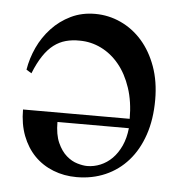

<svg xmlns="http://www.w3.org/2000/svg" viewBox="-42 -503 527 556"><g transform="rotate(5 222.0 -225.0)"><path d="M407.7 -230Q407.7 -172.9 392.3 -127.9Q377 -83 349.4 -51.8Q321.8 -20.5 283.7 -3.9Q245.6 12.7 200.2 12.7Q163.6 12.7 132.1 0.2Q100.6 -12.2 77.6 -35.6Q54.7 -59.1 41.7 -92.8Q28.8 -126.5 28.8 -168.9H338.9Q338.9 -218.8 325.7 -258.3Q312.5 -297.9 290 -325.2Q267.6 -352.5 237.8 -367.2Q208 -381.8 175.3 -381.8Q153.8 -382.3 135 -377.2Q116.2 -372.1 100.1 -359.9Q84 -347.7 70.1 -326.9Q56.2 -306.2 43.9 -275.4L28.8 -284.7Q34.2 -317.9 48.8 -349.6Q63.5 -381.3 87.2 -406.7Q110.8 -432.1 142.6 -447.5Q174.3 -462.9 212.9 -462.9Q252.4 -462.9 287.8 -446.5Q323.2 -430.2 349.9 -399.9Q376.5 -369.6 392.1 -326.7Q407.7 -283.7 407.7 -230ZM131.3 -141.6Q131.3 -105 141.8 -81.5Q152.3 -58.1 167.5 -44.9Q182.6 -31.7 199.2 -26.9Q215.8 -22 228 -22Q247.6 -22 266.4 -29.8Q285.2 -37.6 300.3 -52.7Q315.4 -67.9 325.7 -90.3Q335.9 -112.8 338.9 -141.6Z"/></g></svg>

Font: Doulos SIL
Style: Regular
Weight: 400
Designer: Walt Agee, Victor Gaultney, Peter Martin, Debbi Hosken
Foundry: SIL International
Version: Version 4.110; 2011; Maintenance release